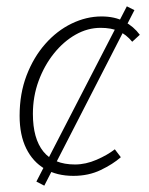

<svg xmlns="http://www.w3.org/2000/svg" viewBox="-20 -544 470 607"><path d="M120 43 95 30 381 -524 405 -512ZM212 12Q160 12 122 -10Q84 -32 63 -74.5Q42 -117 42 -178Q42 -248 64 -305.5Q86 -363 123 -405Q160 -447 206.5 -469.5Q253 -492 301 -492Q343 -492 373 -476Q403 -460 422 -434L398 -412Q379 -435 355.5 -445.5Q332 -456 298 -456Q257 -456 219 -434.5Q181 -413 150.5 -375Q120 -337 102 -288Q84 -239 84 -184Q84 -106 117 -65Q150 -24 217 -24Q251 -24 285.5 -39Q320 -54 343 -72L362 -47Q337 -25 298.5 -6.5Q260 12 212 12Z"/></svg>

Font: Source Sans 3 ExtraLight Light
Style: Italic
Weight: 300
Italic angle: -11°
Version: Version 3.052;hotconv 1.1.0;makeotfexe 2.6.0